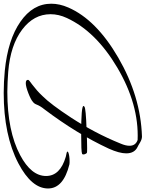

<svg xmlns="http://www.w3.org/2000/svg" viewBox="15 -820 804 1061"><g transform="rotate(-90 417.5 -289.0)"><path d="M194 93Q179 93 162 83Q151 76 145 73Q139 70 137 69Q101 52 101 6Q101 -32 127 -90Q209 -267 345 -447Q363 -469 371 -490Q376 -503 386 -510Q398 -521 434 -535Q470 -549 489 -549Q509 -549 507 -535Q506 -531 482 -514Q466 -502 450 -488Q434 -474 418 -457Q372 -411 298 -298Q257 -235 221 -167Q185 -99 155 -25Q143 3 143 24Q143 58 175 69Q372 77 576 -44Q775 -162 849 -322Q870 -367 870 -412Q870 -505 785 -569Q699 -634 552 -646Q524 -648 496 -649.5Q468 -651 441 -651Q224 -651 91 -580Q-24 -519 -24 -437Q-24 -359 82 -328Q111 -323 111 -319Q111 -313 86 -309Q79 -308 72.5 -307.5Q66 -307 60 -307Q55 -307 50 -307Q45 -307 40 -308Q-93 -341 -93 -426Q-93 -517 46 -590Q201 -671 435 -671Q495 -671 558 -665Q729 -648 828 -579Q928 -510 928 -408Q928 -362 907 -314Q840 -160 630 -38Q416 86 194 93ZM131 -210Q107 -210 105 -211Q99 -214 96 -224Q95 -227 95 -231Q95 -237 99 -238Q108 -243 210 -243Q363 -243 363 -230Q362 -229 361.5 -227.5Q361 -226 359 -225Q350 -217 232 -213Q163 -210 131 -210Z"/></g></svg>

Font: Ephesis
Style: Regular
Weight: 400
Designer: Robert E. Leuschke
Foundry: Robert E. Leuschke
Version: Version 1.010; ttfautohint (v1.8.3)